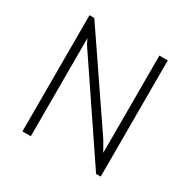

<svg xmlns="http://www.w3.org/2000/svg" viewBox="-153 -826 964 973"><g transform="rotate(30 329.0 -340.0)"><path d="M100 0V-680H128L475 -170L509 -111V-680H558V0H531L163 -545L149 -574V0Z"/></g></svg>

Font: Palanquin Thin
Style: Regular
Weight: 250
Designer: Pria Ravichandran
Version: Version 1.001